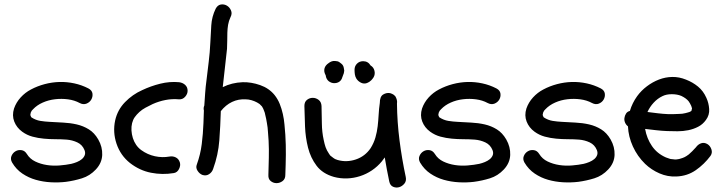

<svg xmlns="http://www.w3.org/2000/svg" viewBox="-20 -817 3289 875"><path d="M81.1 -216.8Q55.7 -235.4 44.9 -263.2Q34.2 -291 43.9 -322.3Q53.7 -350.6 74.2 -373Q94.7 -395.5 121.1 -409.2Q150.4 -424.8 183.6 -433.6Q216.8 -442.4 251 -443.4Q285.2 -444.3 318.8 -437Q352.5 -429.7 382.8 -414.1Q399.4 -405.3 401.4 -390.6Q403.3 -376 396 -363.3Q388.7 -350.6 374 -344.7Q359.4 -338.9 342.8 -347.7Q319.3 -360.4 290 -364.3Q260.7 -368.2 231 -364.7Q201.2 -361.3 174.8 -349.6Q148.4 -337.9 130.9 -319.3Q126 -314.5 124.5 -312.5Q123 -310.5 120.1 -303.7L118.2 -293Q121.1 -284.2 123 -282.2Q142.6 -269.5 163.6 -266.1Q184.6 -262.7 206.1 -261.7Q236.3 -259.8 268.1 -258.3Q299.8 -256.8 329.6 -250Q359.4 -243.2 384.8 -227.5Q410.2 -211.9 427.7 -181.6Q447.3 -147.5 445.8 -110.8Q444.3 -74.2 417 -44.9Q389.6 -15.6 353.5 -4.4Q317.4 6.8 280.3 11.7Q247.1 15.6 211.4 13.7Q175.8 11.7 143.1 2.4Q110.4 -6.8 82 -25.9Q53.7 -44.9 35.2 -76.2Q26.4 -91.8 32.2 -106Q38.1 -120.1 50.3 -127.4Q62.5 -134.8 77.6 -132.8Q92.8 -130.9 102.5 -115.2Q116.2 -92.8 140.6 -81.1Q165 -69.3 193.8 -64.9Q222.7 -60.5 252 -63Q281.2 -65.4 304.7 -70.3Q317.4 -73.2 330.6 -78.6Q343.8 -84 353 -91.8Q362.3 -99.6 366.2 -109.9Q370.1 -120.1 365.2 -132.8Q355.5 -157.2 332.5 -168Q309.6 -178.7 284.2 -180.7Q258.8 -182.6 232.4 -182.6Q206.1 -182.6 179.7 -185.1Q153.3 -187.5 127.9 -194.3Q102.5 -201.2 81.1 -216.8Z M799.8 -76.2Q803.7 -62.5 795.9 -46.9Q788.1 -31.2 772.5 -28.3Q719.7 -19.5 668 -29.8Q616.2 -40 572.3 -74.2Q529.3 -108.4 511.2 -161.6Q493.2 -214.8 504.9 -268.6Q515.6 -316.4 549.8 -351.6Q584 -386.7 627.9 -406.2Q667 -424.8 710 -435.5Q752.9 -446.3 795.9 -442.4Q812.5 -440.4 823.7 -430.2Q835 -419.9 835 -403.3Q835 -388.7 823.7 -376Q812.5 -363.3 795.9 -364.3Q764.6 -367.2 734.4 -361.3Q704.1 -355.5 675.8 -342.8Q659.2 -335 643.1 -326.2Q627 -317.4 615.2 -306.6Q602.5 -294.9 594.2 -283.2Q585.9 -271.5 582 -255.9Q578.1 -240.2 579.1 -222.7Q580.1 -205.1 585.4 -188Q590.8 -170.9 600.6 -156.7Q610.4 -142.6 624 -132.8Q652.3 -112.3 686 -105Q719.7 -97.7 752 -103.5Q767.6 -106.4 781.2 -99.6Q794.9 -92.8 799.8 -76.2Z M903.3 -19.5Q889.6 -24.4 880.4 -38.6Q871.1 -52.7 877 -67.4Q893.6 -113.3 899.4 -160.2Q905.3 -207 907.2 -255.9Q908.2 -270.5 908.2 -284.7Q908.2 -298.8 909.2 -313.5Q906.2 -325.2 911.1 -335.9Q913.1 -364.3 915 -393.1Q917 -421.9 920.9 -450.2Q925.8 -493.2 931.2 -535.6Q936.5 -578.1 938.5 -622.1Q940.4 -662.1 942.9 -701.7Q945.3 -741.2 962.9 -777.3Q971.7 -793.9 986.3 -796.4Q1001 -798.8 1013.7 -791.5Q1026.4 -784.2 1032.7 -769.5Q1039.1 -754.9 1030.3 -738.3Q1022.5 -721.7 1019.5 -704.1Q1016.6 -686.5 1016.1 -668Q1015.6 -649.4 1015.6 -630.9Q1015.6 -612.3 1014.6 -594.7Q1009.8 -550.8 1004.9 -507.3Q1000 -463.9 995.1 -419.9Q1036.1 -440.4 1085.9 -442.4Q1125 -443.4 1165.5 -429.2Q1206.1 -415 1231.4 -383.8Q1246.1 -365.2 1254.9 -343.3Q1263.7 -321.3 1269 -297.4Q1274.4 -273.4 1276.4 -249.5Q1278.3 -225.6 1280.3 -203.1Q1283.2 -157.2 1282.7 -111.8Q1282.2 -66.4 1280.3 -19.5Q1280.3 -1 1267.6 8.3Q1254.9 17.6 1240.2 17.6Q1225.6 17.6 1213.9 8.3Q1202.1 -1 1203.1 -19.5Q1204.1 -58.6 1205.1 -97.7Q1206.1 -136.7 1204.1 -175.8Q1202.1 -195.3 1201.2 -215.8Q1200.2 -236.3 1196.3 -256.8Q1194.3 -266.6 1192.9 -275.9Q1191.4 -285.2 1188.5 -294.9Q1187.5 -302.7 1183.6 -311.5Q1180.7 -320.3 1179.7 -321.3Q1177.7 -324.2 1176.8 -326.7Q1175.8 -329.1 1173.8 -332Q1165 -341.8 1163.1 -342.8Q1159.2 -345.7 1156.2 -347.2Q1153.3 -348.6 1150.4 -350.6Q1139.6 -356.4 1126 -360.4Q1112.3 -364.3 1099.6 -364.3Q1066.4 -366.2 1037.6 -352.5Q1008.8 -338.9 986.3 -310.5Q984.4 -243.2 979.5 -177.2Q974.6 -111.3 951.2 -46.9Q946.3 -32.2 933.1 -23.4Q919.9 -14.6 903.3 -19.5Z M1789.1 -344.7Q1790 -260.7 1800.8 -176.8Q1811.5 -92.8 1829.1 -10.7Q1833 7.8 1822.8 20Q1812.5 32.2 1798.8 36.1Q1785.2 40 1771.5 34.2Q1757.8 28.3 1753.9 9.8Q1742.2 -45.9 1733.4 -99.6Q1729.5 -94.7 1726.6 -90.3Q1723.6 -85.9 1719.7 -81.1Q1700.2 -57.6 1674.8 -40.5Q1649.4 -23.4 1620.6 -14.2Q1591.8 -4.9 1561.5 -3.9Q1531.2 -2.9 1502 -10.7Q1450.2 -25.4 1422.9 -61.5Q1395.5 -97.7 1383.8 -144Q1372.1 -190.4 1370.1 -240.7Q1368.2 -291 1367.2 -334Q1367.2 -352.5 1378.9 -361.8Q1390.6 -371.1 1405.3 -371.1Q1419.9 -371.1 1432.1 -361.8Q1444.3 -352.5 1445.3 -334Q1446.3 -294.9 1446.8 -254.9Q1447.3 -214.8 1455.1 -179.7Q1459 -160.2 1463.9 -146Q1468.8 -131.8 1479.5 -116.2Q1484.4 -109.4 1484.9 -108.4Q1485.4 -107.4 1487.3 -106.4Q1502 -94.7 1506.8 -92.3Q1511.7 -89.8 1518.6 -87.9Q1559.6 -76.2 1601.6 -90.3Q1643.6 -104.5 1668.9 -141.6Q1683.6 -165 1690.9 -190.4Q1698.2 -215.8 1701.2 -241.7Q1704.1 -267.6 1705.6 -294.4Q1707 -321.3 1710.9 -347.7Q1710.9 -377 1726.1 -386.2Q1741.2 -395.5 1757.8 -392.6Q1767.6 -389.6 1773.4 -385.7L1781.2 -378.9Q1792 -361.3 1789.1 -344.7ZM1536.1 -526.4Q1544.9 -519.5 1546.9 -506.8Q1548.8 -499 1548.8 -495.1Q1548.8 -491.2 1546.9 -483.4L1537.1 -457Q1529.3 -442.4 1513.2 -439Q1497.1 -435.5 1483.4 -443.4Q1470.7 -450.2 1465.8 -465.8Q1464.8 -474.6 1462.9 -476.6Q1455.1 -491.2 1459 -505.9Q1462.9 -519.5 1477.5 -529.3Q1483.4 -534.2 1491.2 -537.1Q1499 -540 1506.8 -539.1Q1514.6 -538.1 1518.1 -537.6Q1521.5 -537.1 1527.3 -533.2Q1533.2 -529.3 1536.1 -526.4ZM1668.9 -518.6Q1682.6 -510.7 1686.5 -494.6Q1690.4 -478.5 1682.6 -464.8Q1677.7 -457 1671.9 -451.2Q1663.1 -442.4 1652.3 -438.5Q1638.7 -433.6 1625.5 -439.9Q1612.3 -446.3 1604.5 -458Q1598.6 -467.8 1597.2 -478Q1595.7 -488.3 1595.7 -499Q1595.7 -515.6 1606.9 -526.9Q1618.2 -538.1 1634.8 -538.1Q1657.2 -538.1 1668.9 -518.6Z M1940.4 -216.8Q1915 -235.4 1904.3 -263.2Q1893.6 -291 1903.3 -322.3Q1913.1 -350.6 1933.6 -373Q1954.1 -395.5 1980.5 -409.2Q2009.8 -424.8 2043 -433.6Q2076.2 -442.4 2110.4 -443.4Q2144.5 -444.3 2178.2 -437Q2211.9 -429.7 2242.2 -414.1Q2258.8 -405.3 2260.7 -390.6Q2262.7 -376 2255.4 -363.3Q2248 -350.6 2233.4 -344.7Q2218.8 -338.9 2202.1 -347.7Q2178.7 -360.4 2149.4 -364.3Q2120.1 -368.2 2090.3 -364.7Q2060.5 -361.3 2034.2 -349.6Q2007.8 -337.9 1990.2 -319.3Q1985.4 -314.5 1983.9 -312.5Q1982.4 -310.5 1979.5 -303.7L1977.5 -293Q1980.5 -284.2 1982.4 -282.2Q2002 -269.5 2022.9 -266.1Q2043.9 -262.7 2065.4 -261.7Q2095.7 -259.8 2127.4 -258.3Q2159.2 -256.8 2189 -250Q2218.8 -243.2 2244.1 -227.5Q2269.5 -211.9 2287.1 -181.6Q2306.6 -147.5 2305.2 -110.8Q2303.7 -74.2 2276.4 -44.9Q2249 -15.6 2212.9 -4.4Q2176.8 6.8 2139.6 11.7Q2106.4 15.6 2070.8 13.7Q2035.2 11.7 2002.4 2.4Q1969.7 -6.8 1941.4 -25.9Q1913.1 -44.9 1894.5 -76.2Q1885.7 -91.8 1891.6 -106Q1897.5 -120.1 1909.7 -127.4Q1921.9 -134.8 1937 -132.8Q1952.1 -130.9 1961.9 -115.2Q1975.6 -92.8 2000 -81.1Q2024.4 -69.3 2053.2 -64.9Q2082 -60.5 2111.3 -63Q2140.6 -65.4 2164.1 -70.3Q2176.8 -73.2 2189.9 -78.6Q2203.1 -84 2212.4 -91.8Q2221.7 -99.6 2225.6 -109.9Q2229.5 -120.1 2224.6 -132.8Q2214.8 -157.2 2191.9 -168Q2168.9 -178.7 2143.6 -180.7Q2118.2 -182.6 2091.8 -182.6Q2065.4 -182.6 2039.1 -185.1Q2012.7 -187.5 1987.3 -194.3Q1961.9 -201.2 1940.4 -216.8Z M2416 -216.8Q2390.6 -235.4 2379.9 -263.2Q2369.1 -291 2378.9 -322.3Q2388.7 -350.6 2409.2 -373Q2429.7 -395.5 2456.1 -409.2Q2485.4 -424.8 2518.6 -433.6Q2551.8 -442.4 2585.9 -443.4Q2620.1 -444.3 2653.8 -437Q2687.5 -429.7 2717.8 -414.1Q2734.4 -405.3 2736.3 -390.6Q2738.3 -376 2731 -363.3Q2723.6 -350.6 2709 -344.7Q2694.3 -338.9 2677.7 -347.7Q2654.3 -360.4 2625 -364.3Q2595.7 -368.2 2565.9 -364.7Q2536.1 -361.3 2509.8 -349.6Q2483.4 -337.9 2465.8 -319.3Q2460.9 -314.5 2459.5 -312.5Q2458 -310.5 2455.1 -303.7L2453.1 -293Q2456.1 -284.2 2458 -282.2Q2477.5 -269.5 2498.5 -266.1Q2519.5 -262.7 2541 -261.7Q2571.3 -259.8 2603 -258.3Q2634.8 -256.8 2664.6 -250Q2694.3 -243.2 2719.7 -227.5Q2745.1 -211.9 2762.7 -181.6Q2782.2 -147.5 2780.8 -110.8Q2779.3 -74.2 2752 -44.9Q2724.6 -15.6 2688.5 -4.4Q2652.3 6.8 2615.2 11.7Q2582 15.6 2546.4 13.7Q2510.7 11.7 2478 2.4Q2445.3 -6.8 2417 -25.9Q2388.7 -44.9 2370.1 -76.2Q2361.3 -91.8 2367.2 -106Q2373 -120.1 2385.3 -127.4Q2397.5 -134.8 2412.6 -132.8Q2427.7 -130.9 2437.5 -115.2Q2451.2 -92.8 2475.6 -81.1Q2500 -69.3 2528.8 -64.9Q2557.6 -60.5 2586.9 -63Q2616.2 -65.4 2639.6 -70.3Q2652.3 -73.2 2665.5 -78.6Q2678.7 -84 2688 -91.8Q2697.3 -99.6 2701.2 -109.9Q2705.1 -120.1 2700.2 -132.8Q2690.4 -157.2 2667.5 -168Q2644.5 -178.7 2619.1 -180.7Q2593.8 -182.6 2567.4 -182.6Q2541 -182.6 2514.6 -185.1Q2488.3 -187.5 2462.9 -194.3Q2437.5 -201.2 2416 -216.8Z M2883.8 -378.9Q2902.3 -404.3 2928.2 -423.8Q2954.1 -443.4 2983.4 -454.6Q3012.7 -465.8 3043.9 -466.3Q3075.2 -466.8 3106.4 -454.1Q3136.7 -442.4 3161.1 -422.4Q3185.5 -402.3 3199.2 -371.1Q3210 -347.7 3211.9 -320.3Q3213.9 -293 3197.3 -270.5Q3182.6 -250 3161.6 -239.3Q3140.6 -228.5 3116.7 -223.6Q3092.8 -218.8 3067.9 -218.8Q3043 -218.8 3020.5 -219.7Q2995.1 -220.7 2970.2 -223.6Q2945.3 -226.6 2919.9 -229.5Q2927.7 -185.5 2951.2 -151.4Q2974.6 -117.2 3014.6 -99.6Q3025.4 -95.7 3031.2 -93.8Q3034.2 -92.8 3036.6 -92.3Q3039.1 -91.8 3042 -91.8Q3049.8 -90.8 3055.2 -90.3Q3060.5 -89.8 3065.4 -90.8Q3072.3 -91.8 3074.7 -92.3Q3077.1 -92.8 3080.1 -93.8Q3090.8 -96.7 3099.1 -100.6Q3107.4 -104.5 3119.1 -113.3Q3125 -118.2 3134.8 -127.9Q3144.5 -137.7 3151.4 -145.5Q3161.1 -159.2 3175.3 -164.1Q3189.5 -168.9 3204.1 -160.2Q3216.8 -152.3 3222.2 -136.2Q3227.5 -120.1 3217.8 -106.4Q3189.5 -68.4 3150.9 -41.5Q3112.3 -14.6 3062.5 -12.7Q3022.5 -10.7 2985.4 -26.9Q2948.2 -43 2919.9 -70.3Q2884.8 -104.5 2864.3 -149.4Q2843.8 -194.3 2841.8 -241.2Q2833 -248 2828.6 -258.3Q2824.2 -268.6 2825.7 -279.3Q2827.1 -290 2833 -299.3Q2838.9 -308.6 2850.6 -311.5Q2861.3 -347.7 2883.8 -378.9ZM3118.2 -355.5Q3107.4 -369.1 3085 -379.9Q3066.4 -387.7 3041.5 -387.7Q3016.6 -387.7 2999 -378.9Q2976.6 -368.2 2959 -349.1Q2941.4 -330.1 2930.7 -306.6Q2954.1 -303.7 2977.5 -300.8Q3001 -297.9 3024.4 -296.9Q3037.1 -296.9 3049.8 -296.9Q3062.5 -296.9 3075.2 -297.9Q3079.1 -297.9 3082.5 -298.3Q3085.9 -298.8 3089.8 -298.8Q3098.6 -300.8 3103 -301.3Q3107.4 -301.8 3112.3 -303.7Q3116.2 -304.7 3122.1 -306.6Q3127 -308.6 3127.9 -309.6Q3128.9 -310.5 3130.9 -311.5L3133.8 -323.2Q3131.8 -327.1 3131.3 -330.6Q3130.9 -334 3128.9 -336.9Q3127.9 -339.8 3124.5 -345.7Q3121.1 -351.6 3118.2 -355.5Z"/></svg>

Font: Schoolbell
Style: Regular
Weight: 400
Designer: Font Diner, Inc
Foundry: Font Diner, Inc
Version: Version 1.000